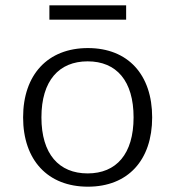

<svg xmlns="http://www.w3.org/2000/svg" viewBox="-20 -692 660 723"><path d="M67 -250C67 -89 160 11 311 11C462 11 553 -89 553 -250C553 -411 462 -511 311 -511C160 -511 67 -411 67 -250ZM136 -250C136 -388 202 -461 310 -461C419 -461 483 -387 483 -250C483 -112 418 -39 310 -39C202 -39 136 -112 136 -250ZM455 -618V-672H166V-618Z"/></svg>

Font: Perun Light
Style: Regular
Weight: 300
Foundry: Copyright (c) Stefan Peev, Context Ltd, 2016
Version: Version 1.089